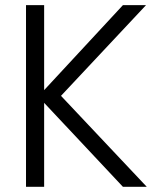

<svg xmlns="http://www.w3.org/2000/svg" viewBox="-20 -719 608 739"><path d="M453.1 0 149.9 -323.2V0H80.1V-699.2H149.9V-372.1L453.1 -699.2H542L214.8 -350.1L544.9 0Z"/></svg>

Font: SVN-Poppins Light
Style: Regular
Weight: 300
Designer: Ninad Kale (Devanagari), Jonny Pinhorn (Latin)
Foundry: Indian Type Foundry
Version: Version 3.002 2017